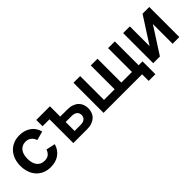

<svg xmlns="http://www.w3.org/2000/svg" viewBox="128 -1437 2437 2437"><g transform="rotate(-45 1347.0 -218.5)"><path d="M304.5 15Q349.8 15 388.3 3.8Q426.8 -7.4 457.3 -29.1Q487.9 -50.8 510.2 -82.9Q532.4 -114.9 544.8 -156.2L422.2 -183.3Q408.1 -142.2 380.5 -120Q353 -97.8 304.5 -97.8Q270.8 -97.8 245.1 -110.3Q219.4 -122.8 202 -145.3Q184.7 -167.9 176.1 -199.8Q167.5 -231.7 167.5 -270Q167.5 -308 175.8 -339.5Q184.1 -370.9 201.1 -393.8Q218.2 -416.8 244 -429.5Q269.8 -442.2 304.5 -442.2Q346 -442.2 378.5 -418Q411.1 -393.8 424.8 -349.8L544.8 -382.7Q535.2 -422.4 514 -454.5Q492.8 -486.5 461.8 -508.8Q430.8 -531.1 391.4 -543Q352 -555 306.2 -555Q244.8 -555 195.7 -533.9Q146.6 -512.8 111.9 -475Q77.2 -437.2 58.6 -384.8Q40 -332.4 40 -270Q40 -208.5 58 -156.1Q76.1 -103.8 110.2 -65.8Q144.2 -27.8 193.3 -6.4Q242.4 15 304.5 15Z M720.5 -427.2H595.5V-540H840.8ZM967.5 0H720.5V-540H840.8V-355.2H967.5Q1019.1 -355.2 1056.8 -341.2Q1094.6 -327.2 1119.4 -303.1Q1144.2 -279 1156.1 -246.5Q1168.1 -214.1 1168.1 -177.6Q1168.1 -141.1 1156.1 -108.6Q1144.2 -76.2 1119.4 -52Q1094.6 -27.9 1056.8 -14Q1019.1 0 967.5 0ZM949.3 -97.4Q975.4 -97.4 994 -103.7Q1012.6 -109.9 1024.4 -120.6Q1036.2 -131.3 1041.8 -146Q1047.3 -160.8 1047.3 -177.6Q1047.3 -194.5 1041.8 -209.2Q1036.2 -223.8 1024.4 -234.5Q1012.6 -245.2 994 -251.5Q975.4 -257.8 949.3 -257.8H840.8V-97.4Z M1955 118.3V0H1263V-540H1383.3V-112H1574V-540H1694.3V-112H1885V-540H2005.3V-112H2075.3V118.3Z M2623.5 -540V0H2503.2V-354.8L2275 0H2154.7V-540H2275V-185.2L2503.2 -540Z"/></g></svg>

Font: Vela Sans GX ExtLt
Style: Regular
Weight: 200
Designer: Principal design: Mikhail Sharanda - project Manrope.
Design modification: Ravid Balaliev
Foundry: Mikhail Sharanda
Version: Version 1.001